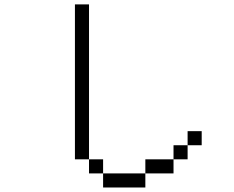

<svg xmlns="http://www.w3.org/2000/svg" viewBox="-20 -832 1040 852"><path d="M875 -187.5V-250H812.5V-187.5H750V-125H625V-62.5H437.5V0H625V-62.5H750V-125H812.5V-187.5ZM437.5 -62.5V-125H375V-62.5ZM375 -125V-812.5H312.5V-125Z"/></svg>

Font: CalcUnifontExMono
Style: Regular
Weight: 500
Version: Version 15.0.06